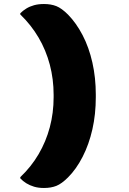

<svg xmlns="http://www.w3.org/2000/svg" viewBox="-20 -790 640 956"><path d="M319 93Q287 125 260.5 135.5Q234 146 199 146Q171 146 149.5 139.5Q128 133 111 122.5Q94 112 81 98V92Q135 41 172 -22Q209 -85 228 -156.5Q247 -228 247 -306V-318Q247 -396 228 -468Q209 -540 172 -603Q135 -666 81 -718V-724Q94 -737 111 -747.5Q128 -758 149.5 -764Q171 -770 199 -770Q234 -770 260.5 -759.5Q287 -749 319 -717Q360 -675 391.5 -614.5Q423 -554 440 -478.5Q457 -403 457 -319V-306Q457 -221 440 -146Q423 -71 391.5 -9.5Q360 52 319 93Z"/></svg>

Font: Recursive Monospace Casual Black
Style: Regular
Weight: 900
Version: Version 1.047